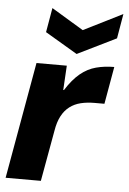

<svg xmlns="http://www.w3.org/2000/svg" viewBox="-53 -774 545 814"><g transform="rotate(5 219.5 -367.5)"><path d="M2 0 90 -496H219L213 -392H216Q245 -438 276 -463.5Q307 -489 343 -498.5Q379 -508 420 -508L392 -349H350Q318 -349 291.5 -342.5Q265 -336 244.5 -320.5Q224 -305 210.5 -279.5Q197 -254 191 -217L152 0ZM439 -735 421 -630 256 -549 119 -630 137 -734 273 -652Z"/></g></svg>

Font: DM Sans 36pt Black
Style: Italic
Weight: 900
Italic angle: -10°
Designer: Colophon Foundry, Jonny Pinhorn
Foundry: Colophon Foundry
Version: Version 4.004;gftools[0.9.30]